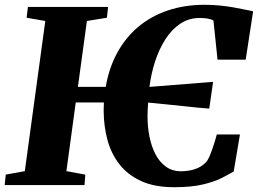

<svg xmlns="http://www.w3.org/2000/svg" viewBox="-32 -772 1076 801"><path d="M694.5 9Q612.5 9 556.5 -16.8Q500.5 -42.5 466 -87Q431.5 -131.5 416.2 -188.5Q401 -245.5 400.5 -308Q400.5 -317 400.8 -326.2Q401 -335.5 401.5 -344.5H284L245 -58L324 -43.5L320.5 0H-12.5L-8 -43.5L71.5 -58L157 -684.5L79 -698L84.5 -743H419L414 -698L330.5 -684.5L293 -409.5H409Q422.5 -488 456.8 -551.2Q491 -614.5 544.2 -659.5Q597.5 -704.5 667.5 -728.2Q737.5 -752 822 -752Q855 -752 884.8 -749Q914.5 -746 940.2 -741.5Q966 -737 987 -732.5Q1008 -728 1024 -725L993 -523H875.5L858.5 -686.5Q847.5 -692.5 832.2 -694.8Q817 -697 801 -697Q756 -697 720.2 -673.2Q684.5 -649.5 658.2 -608.5Q632 -567.5 615.2 -516.2Q598.5 -465 591.5 -409.5L857 -430.5L841 -319Q822 -320 792.5 -323Q763 -326 728 -329.8Q693 -333.5 656.2 -337.2Q619.5 -341 586 -344Q585 -329.5 584.2 -314.8Q583.5 -300 583.5 -285.5Q583.5 -243 591.5 -202.2Q599.5 -161.5 616.5 -128.8Q633.5 -96 660 -76.8Q686.5 -57.5 724 -57.5Q737 -57.5 755.8 -60.2Q774.5 -63 794 -71.5Q813.5 -80 829.5 -97.5Q835.5 -105 841.5 -118.5Q847.5 -132 853 -148Q858.5 -164 863.8 -180.5Q869 -197 872.5 -211H969L943 -56.5Q924 -45.5 894 -30Q864 -14.5 816 -2.8Q768 9 694.5 9Z"/></svg>

Font: Merriweather 48pt Black
Style: Italic
Weight: 900
Italic angle: -7.8°
Version: Version 2.101